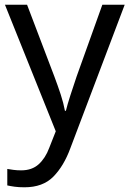

<svg xmlns="http://www.w3.org/2000/svg" viewBox="-20 -556 550 816"><path d="M1 -536H95L211 -231Q226 -191 238 -154.5Q250 -118 256 -85H260Q266 -110 279 -150.5Q292 -191 306 -232L415 -536H510L279 74Q251 150 206.5 195Q162 240 84 240Q60 240 42 237.5Q24 235 11 232V162Q22 164 37.5 166Q53 168 70 168Q116 168 144.5 142Q173 116 189 73L217 2Z"/></svg>

Font: Noto Sans Tirhuta
Style: Regular
Weight: 400
Designer: Monotype Design Team
Foundry: Monotype Imaging Inc.
Version: Version 2.003; ttfautohint (v1.8.4.7-5d5b)